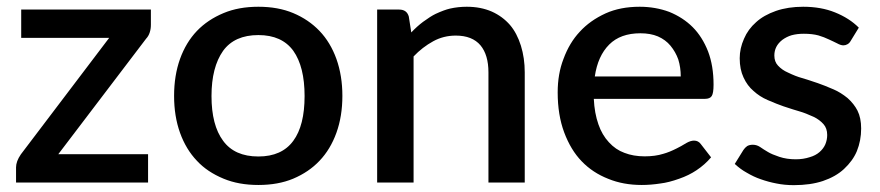

<svg xmlns="http://www.w3.org/2000/svg" viewBox="-20 -538 2594 566"><path d="M424.8 -509.8V-464.8Q424.8 -452.6 421.4 -442.4Q418 -431.6 410.6 -423.8L151.9 -83.5H416.5V0H27.3V-44.9Q27.3 -53.2 30.8 -63Q34.2 -72.3 41.5 -83L301.8 -426.3H42.5V-509.8Z M844.2 -499.5Q889.6 -480.5 921.9 -446.8Q954.1 -413.1 971.7 -364.3Q989.3 -314.9 989.3 -255.4Q989.3 -195.3 971.7 -146.5Q954.1 -97.7 921.9 -64Q890.6 -30.8 844.2 -11.2Q799.8 7.3 741.7 7.3Q683.6 7.3 639.2 -11.2Q590.8 -31.2 560.5 -64Q528.3 -97.7 510.7 -146.5Q493.2 -195.3 493.2 -255.4Q493.2 -315.4 510.7 -364.3Q528.3 -413.1 560.5 -446.8Q592.3 -480 639.2 -499.5Q683.6 -518.1 741.7 -518.1Q799.8 -518.1 844.2 -499.5ZM741.7 -76.7Q811 -76.7 844.7 -123Q877.9 -168 877.9 -254.9Q877.9 -341.3 844.7 -388.2Q811 -434.6 741.7 -434.6Q671.4 -434.6 637.7 -388.2Q603.5 -339.8 603.5 -254.9Q603.5 -168.9 637.7 -123Q671.4 -76.7 741.7 -76.7Z M1185.1 -489.3 1192.4 -442.4Q1209.5 -460.4 1227.1 -473.6Q1249 -489.7 1264.2 -497.1Q1289.6 -508.8 1306.6 -512.7Q1330.6 -518.1 1356 -518.1Q1397 -518.1 1429.7 -503.9Q1461.4 -489.7 1483.4 -464.4Q1503.9 -440.4 1515.6 -403.3Q1526.9 -366.7 1526.9 -324.7V0H1419.9V-324.7Q1419.9 -376 1396.5 -404.3Q1372.1 -433.1 1323.7 -433.1Q1287.6 -433.1 1257.3 -416.5Q1225.1 -398.9 1199.2 -371.6V0H1091.8V-509.8H1156.7Q1179.2 -509.8 1185.1 -489.3Z M1733.4 -312.5H1986.8Q1986.8 -339.4 1979.5 -362.8Q1971.7 -384.8 1956.5 -403.3Q1941.9 -420.9 1919.4 -430.7Q1897.5 -439.9 1867.7 -439.9Q1809.1 -439.9 1775.9 -406.7Q1742.2 -373 1733.4 -312.5ZM2058.1 -246.6H1730.5Q1732.4 -204.6 1744.1 -171.4Q1754.9 -140.1 1774.9 -118.7Q1794.9 -96.7 1820.8 -87.4Q1847.2 -77.1 1880.4 -77.1Q1911.6 -77.1 1935.1 -84.5Q1953.1 -89.4 1975.1 -100.6Q1986.3 -106 2003.9 -116.7Q2016.1 -123.5 2025.9 -123.5Q2038.6 -123.5 2045.9 -113.3L2076.2 -74.2Q2058.1 -52.7 2033.2 -36.1Q2010.7 -21 1982.4 -11.2Q1951.2 0 1926.8 2.9Q1898.4 7.3 1871.6 7.3Q1817.4 7.3 1773.4 -10.7Q1727.1 -28.8 1694.8 -62.5Q1662.6 -95.7 1643.1 -147.9Q1624 -199.2 1624 -265.6Q1624 -320.3 1641.1 -364.3Q1658.7 -412.1 1689 -444.3Q1719.2 -477.5 1765.1 -498.5Q1808.6 -518.1 1865.7 -518.1Q1912.1 -518.1 1953.1 -502.9Q1993.7 -486.3 2022 -458Q2050.3 -429.7 2067.4 -386.2Q2083.5 -343.8 2083.5 -288.6Q2083.5 -263.2 2078.1 -254.9Q2072.8 -246.6 2058.1 -246.6Z M2511.7 -456.5 2487.8 -417.5Q2484.4 -411.1 2478.5 -407.7Q2472.7 -404.3 2466.3 -404.3Q2458.5 -404.3 2447.8 -410.2Q2444.3 -412.1 2436.3 -415.8Q2428.2 -419.4 2424.3 -421.4Q2409.2 -428.7 2392.6 -433.6Q2374.5 -438.5 2349.6 -438.5Q2329.6 -438.5 2313.5 -434.1Q2298.8 -429.7 2286.1 -420.4Q2274.4 -411.1 2268.6 -399.9Q2262.7 -388.2 2262.7 -374.5Q2262.7 -356 2273.4 -344.7Q2285.6 -331.5 2302.7 -324.2Q2325.7 -313 2343.8 -308.1Q2353 -305.7 2390.6 -293Q2409.2 -286.6 2437.5 -274.4Q2458 -265.6 2478.5 -249Q2497.6 -231.9 2507.8 -211.9Q2518.6 -190.4 2518.6 -159.2Q2518.6 -123.5 2505.9 -92.3Q2494.1 -64 2467.8 -39.6Q2443.4 -17.1 2405.8 -4.4Q2369.1 7.8 2320.3 7.8Q2293 7.8 2269 2.9Q2245.6 -1.5 2222.2 -9.8Q2202.1 -16.6 2180.7 -29.3Q2163.6 -38.6 2146 -54.7L2171.4 -95.7Q2175.8 -102.5 2182.6 -107.4Q2189.5 -111.3 2199.2 -111.3Q2210.4 -111.3 2220.2 -105Q2231.4 -97.2 2244.1 -89.8Q2255.4 -83 2277.3 -75.7Q2299.3 -68.4 2325.7 -68.4Q2348.1 -68.4 2367.2 -74.7Q2384.3 -79.6 2396 -89.8Q2407.7 -100.1 2413.1 -112.8Q2418.5 -126 2418.5 -140.1Q2418.5 -159.7 2407.7 -171.9Q2396 -185.1 2378.9 -193.4Q2354.5 -204.6 2337.4 -209.5Q2321.8 -213.9 2289.6 -224.6Q2271 -231 2242.7 -243.2Q2219.2 -253.4 2201.2 -270Q2183.1 -285.2 2171.9 -309.6Q2160.6 -333.5 2160.6 -366.2Q2160.6 -395.5 2173.3 -423.8Q2185.1 -451.7 2209 -472.7Q2231.4 -493.2 2267.6 -505.9Q2303.2 -518.1 2347.7 -518.1Q2400.4 -518.1 2441.4 -501.5Q2483.9 -484.4 2511.7 -456.5Z"/></svg>

Font: Lato-SemiBold
Style: Regular
Weight: 500
Designer: Lukasz Dziedzic with Adam Twardoch and Botio Nikoltchev
Foundry: tyPoland Lukasz Dziedzic
Version: ""